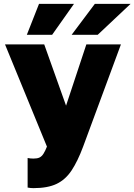

<svg xmlns="http://www.w3.org/2000/svg" viewBox="-20 -760 696 994"><path d="M153 214Q138 214 123 211V58Q138 61 153 61Q173 61 184.5 55.5Q196 50 205 36Q214 22 223 -1L6 -530H209L322 -213L427 -530H606L410 0Q382 75 350.5 122.5Q319 170 273 192Q227 214 153 214ZM250 -580H119L182 -740H363ZM486 -580H351L471 -740H656Z"/></svg>

Font: Golos Text ExtraBold
Style: Regular
Weight: 800
Designer: A.Korolkova, Vitaly Kuzmin
Foundry: ParaType Ltd
Version: Version 2.004